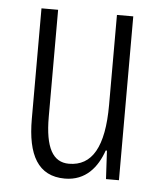

<svg xmlns="http://www.w3.org/2000/svg" viewBox="-44 -571 521 621"><g transform="rotate(5 216.0 -261.0)"><path d="M364 -532H311V-240C311 -103 273 -39 198 -39C146 -39 120 -84 120 -185V-532H66V-173C66 -56 102 10 189 10C257 10 294 -37 313 -92H317L322 0H364Z"/></g></svg>

Font: Noto Sans UI Condensed Light
Style: Regular
Weight: 300
Width: 3
Designer: Monotype Design Team
Foundry: Monotype Imaging Inc.
Version: Version 1.901